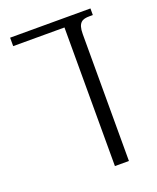

<svg xmlns="http://www.w3.org/2000/svg" viewBox="-134 -795 718 876"><g transform="rotate(-20 225.0 -357.0)"><path d="M412 -714H22V-673H271V0H339V-616C339 -673 361 -682 396 -682H412Z"/></g></svg>

Font: Noto Serif Georgian Light
Style: Regular
Weight: 300
Designer: Monotype Design Team, Akaki Razmadze
Foundry: Google LLC
Version: Version 2.003